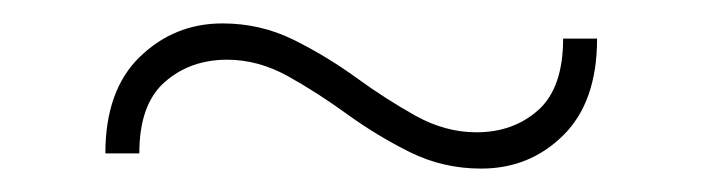

<svg xmlns="http://www.w3.org/2000/svg" viewBox="-20 -377 600 164"><path d="M391 -233Q358.5 -233 330.2 -247Q302 -261 276.5 -279.5Q251 -298 225.8 -312Q200.5 -326 174 -326Q142.5 -326 120.8 -307Q99 -288 99 -246H70Q70 -300 99.5 -328.5Q129 -357 170 -357Q202.5 -357 230.8 -343Q259 -329 284.5 -310.5Q310 -292 335.2 -278Q360.5 -264 387 -264Q418.5 -264 439.8 -283Q461 -302 461 -344H490Q490 -290 461.2 -261.5Q432.5 -233 391 -233Z"/></svg>

Font: Commissioner Thin
Style: Regular
Weight: 100
Designer: Kostas Bartsokas
Foundry: Kostas Bartsokas
Version: Version 1.001;gftools[0.9.23]